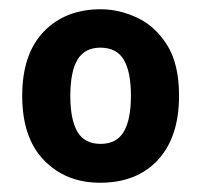

<svg xmlns="http://www.w3.org/2000/svg" viewBox="-20 -785 433 415"><path d="M196 -390Q122.5 -390 75.2 -438.5Q28 -487.1 28 -578Q28 -668 74.5 -716.5Q120.9 -765 198 -765Q237 -765 276 -747Q315 -729 341 -688Q367 -647 367 -578Q367 -489 321.5 -439.5Q276 -390 196 -390ZM197.4 -474Q232 -474 247.5 -500.2Q263 -526.4 263 -578Q263 -630 247.5 -656Q232 -682 197 -682Q163 -682 147.5 -656Q132 -630 132 -577.7Q132 -526.3 147.4 -500.1Q162.8 -474 197.4 -474Z"/></svg>

Font: Menbere
Style: Regular
Weight: 400
Designer: Aleme Tadesse
Foundry: Sorkin Type Co
Version: Version 1.000